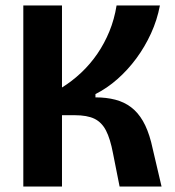

<svg xmlns="http://www.w3.org/2000/svg" viewBox="-20 -680 638 700"><path d="M65 0V-660H206V-361Q243 -384 276 -415Q309 -446 335 -484Q361 -522 379 -566Q397 -610 405 -660H563Q553 -607 530.5 -558Q508 -509 477 -467Q446 -425 408 -391.5Q370 -358 328 -337V-325Q368 -325 400.5 -316.5Q433 -308 458 -289Q483 -270 501 -239Q519 -208 531 -162L569 0H416L392 -121Q382 -174 366.5 -204Q351 -234 324.5 -247Q298 -260 252 -260H206V0Z"/></svg>

Font: Bricolage Grotesque SemiCondensed
Style: Bold
Weight: 700
Width: 4
Designer: Mathieu Triay
Foundry: Atelier Triay
Version: Version 1.001;gftools[0.9.33.dev8+g029e19f]